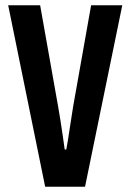

<svg xmlns="http://www.w3.org/2000/svg" viewBox="-20 -707 495 727"><path d="M151 0 11 -687H132L200 -304Q204 -283 208.5 -253.5Q213 -224 217.5 -194Q222 -164 225 -141H231Q233 -150 236.5 -172Q240 -194 245 -227Q250 -260 257 -304L325 -687H443L302 0Z"/></svg>

Font: Archivo SemiBold ExtraCondensed
Style: Regular
Weight: 600
Width: 2
Version: Version 2.001